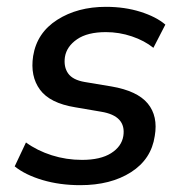

<svg xmlns="http://www.w3.org/2000/svg" viewBox="-20 -533 538 562"><path d="M215 9Q155 9 104.5 -6Q54 -21 23 -46L56 -116Q89 -92 131.5 -78.5Q174 -65 220 -65Q274 -65 305 -84.5Q336 -104 341 -135Q350 -194 276 -206L200 -219Q126 -231 97 -270.5Q68 -310 77 -369Q88 -437 147.5 -475Q207 -513 290 -513Q345 -513 391 -498.5Q437 -484 464 -461L429 -393Q403 -414 366 -426.5Q329 -439 290 -439Q236 -439 205.5 -418Q175 -397 170 -366Q166 -337 179.5 -318Q193 -299 228 -293L306 -280Q382 -267 412.5 -230Q443 -193 433 -135Q423 -67 363.5 -29Q304 9 215 9Z"/></svg>

Font: Mulish SemiBold
Style: Italic
Weight: 600
Italic angle: -9°
Designer: Vernon Adams
Foundry: Vernon Adams
Version: Version 3.603; ttfautohint (v1.8.3)